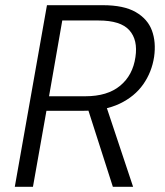

<svg xmlns="http://www.w3.org/2000/svg" viewBox="-20 -720 635 740"><path d="M37 0 161 -700H376Q457 -700 503 -673.5Q549 -647 565.5 -602.5Q582 -558 574 -501Q565 -442 532 -395Q499 -348 441.5 -320.5Q384 -293 301 -293H159L107 0ZM415 0 314 -315H388L493 0ZM169 -349H309Q394 -349 443 -389.5Q492 -430 502 -500Q512 -566 478.5 -603.5Q445 -641 360 -641H220Z"/></svg>

Font: DM Sans 10pt Light
Style: Italic
Weight: 300
Italic angle: -10°
Version: Version 4.004;gftools[0.9.30]